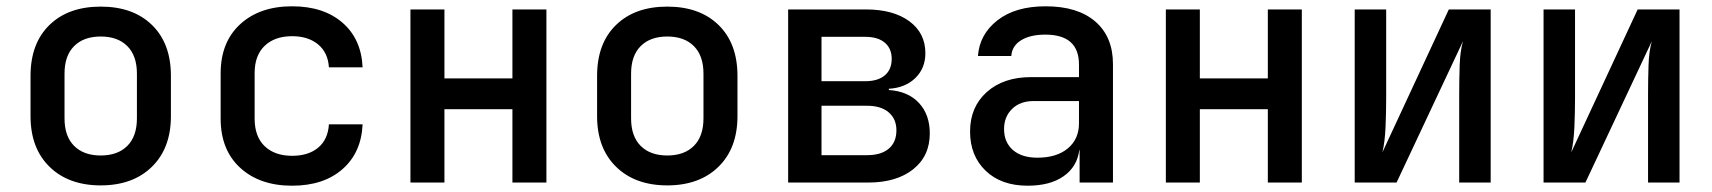

<svg xmlns="http://www.w3.org/2000/svg" viewBox="-20 -580 5440 610"><path d="M300 9Q198 9 137.5 -50Q77 -109 77 -211V-339Q77 -442 137 -500.5Q197 -559 300 -559Q403 -559 463 -500.5Q523 -442 523 -339V-211Q523 -109 462.5 -50Q402 9 300 9ZM300 -86Q354 -86 384.5 -116.5Q415 -147 415 -204V-346Q415 -403 384.5 -433.5Q354 -464 300 -464Q246 -464 215.5 -433.5Q185 -403 185 -346V-204Q185 -147 215.5 -116.5Q246 -86 300 -86Z M908 10Q805 10 743 -47Q681 -104 681 -203V-347Q681 -446 743 -503Q805 -560 908 -560Q1008 -560 1068 -508Q1128 -456 1132 -366H1025Q1022 -413 990.5 -439Q959 -465 908 -465Q853 -465 821 -434.5Q789 -404 789 -348V-203Q789 -146 821 -115.5Q853 -85 908 -85Q960 -85 991 -111Q1022 -137 1025 -185H1132Q1128 -95 1068 -42.5Q1008 10 908 10Z M1284 0V-550H1392V-331H1608V-550H1716V0H1608V-233H1392V0Z M2100 9Q1998 9 1937.5 -50Q1877 -109 1877 -211V-339Q1877 -442 1937 -500.5Q1997 -559 2100 -559Q2203 -559 2263 -500.5Q2323 -442 2323 -339V-211Q2323 -109 2262.5 -50Q2202 9 2100 9ZM2100 -86Q2154 -86 2184.5 -116.5Q2215 -147 2215 -204V-346Q2215 -403 2184.5 -433.5Q2154 -464 2100 -464Q2046 -464 2015.5 -433.5Q1985 -403 1985 -346V-204Q1985 -147 2015.5 -116.5Q2046 -86 2100 -86Z M2484 0V-550H2731Q2818 -550 2869 -512.5Q2920 -475 2920 -411Q2920 -363 2888 -332Q2856 -301 2804 -298V-294Q2865 -290 2899.5 -253Q2934 -216 2934 -156Q2934 -84 2881 -42Q2828 0 2738 0ZM2590 -322H2729Q2769 -322 2791 -340.5Q2813 -359 2813 -393Q2813 -426 2791 -444.5Q2769 -463 2729 -463H2590ZM2590 -87H2735Q2779 -87 2803.5 -107.5Q2828 -128 2828 -166Q2828 -202 2803.5 -223Q2779 -244 2735 -244H2590Z M3245 10Q3161 10 3111.5 -37.5Q3062 -85 3062 -162Q3062 -240 3115 -287.5Q3168 -335 3256 -335H3408V-375Q3408 -470 3301 -470Q3253 -470 3224 -452Q3195 -434 3193 -402H3087Q3092 -471 3149 -515.5Q3206 -560 3302 -560Q3404 -560 3460 -511.5Q3516 -463 3516 -376V0H3410V-103H3409Q3402 -50 3359 -20Q3316 10 3245 10ZM3276 -79Q3337 -79 3372.5 -108.5Q3408 -138 3408 -188V-259H3264Q3221 -259 3195.5 -234Q3170 -209 3170 -170Q3170 -128 3198 -103.5Q3226 -79 3276 -79Z M3684 0V-550H3792V-331H4008V-550H4116V0H4008V-233H3792V0Z M4284 0V-550H4384V-269Q4384 -225 4382 -177Q4380 -129 4372 -96L4583 -550H4716V0H4616V-281Q4616 -326 4617.5 -372Q4619 -418 4628 -449L4417 0Z M4884 0V-550H4984V-269Q4984 -225 4982 -177Q4980 -129 4972 -96L5183 -550H5316V0H5216V-281Q5216 -326 5217.5 -372Q5219 -418 5228 -449L5017 0Z"/></svg>

Font: JetBrains Mono NL SemiBold
Style: Regular
Weight: 600
Designer: Philipp Nurullin, Konstantin Bulenkov
Foundry: JetBrains
Version: Version 2.304; ttfautohint (v1.8.4.7-5d5b)